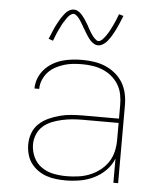

<svg xmlns="http://www.w3.org/2000/svg" viewBox="-53 -792 707 847"><g transform="rotate(5 300.0 -369.0)"><path d="M268 8Q247 8 225.5 5.5Q204 3 183.5 -4Q163 -11 145 -24Q127 -37 114.5 -54.5Q102 -72 96.5 -93.5Q91 -115 91 -136Q91 -162 100 -186.5Q109 -211 128 -228.5Q147 -246 170.5 -256.5Q194 -267 218.5 -273.5Q243 -280 269 -282Q295 -284 320 -284H480V-345Q480 -368 475.5 -391Q471 -414 459 -434Q447 -454 429 -469Q411 -484 389.5 -493Q368 -502 345 -505.5Q322 -509 298 -509Q278 -509 257.5 -507Q237 -505 217.5 -499Q198 -493 179.5 -483Q161 -473 147.5 -458Q134 -443 126 -424Q118 -405 118 -384H97Q97 -407 105.5 -429Q114 -451 129.5 -468.5Q145 -486 165 -498Q185 -510 207 -516.5Q229 -523 252 -525.5Q275 -528 298 -528Q324 -528 350 -524Q376 -520 399.5 -510Q423 -500 443.5 -483Q464 -466 477 -444Q490 -422 495.5 -396.5Q501 -371 501 -345V0H480V-107Q468 -77 445 -54Q422 -31 393 -17Q364 -3 332 2.5Q300 8 268 8ZM271 -11Q297 -11 323 -14.5Q349 -18 373 -27.5Q397 -37 418 -53Q439 -69 453.5 -90.5Q468 -112 474 -137.5Q480 -163 480 -189V-265H320Q297 -265 274.5 -263Q252 -261 229.5 -256Q207 -251 185.5 -242.5Q164 -234 147 -219Q130 -204 121 -182.5Q112 -161 112 -138Q112 -109 124.5 -82Q137 -55 161 -38.5Q185 -22 213.5 -16.5Q242 -11 271 -11ZM360 -598Q351 -598 343.5 -602Q336 -606 330 -611.5Q324 -617 319 -623.5Q314 -630 309.5 -637Q305 -644 300.5 -651.5Q296 -659 292 -666L291 -667Q289 -671 286 -676Q283 -681 280.5 -685.5Q278 -690 275 -694.5Q272 -699 269.5 -703Q267 -707 264 -710.5Q261 -714 257 -718Q253 -722 249 -724.5Q245 -727 240 -727Q236 -727 231.5 -724.5Q227 -722 224 -719.5Q221 -717 218 -713.5Q215 -710 211.5 -705Q208 -700 206.5 -697.5Q205 -695 203 -692Q201 -689 199 -686Q197 -683 195 -679.5Q193 -676 191 -672Q189 -668 187 -663.5Q185 -659 182.5 -654.5Q180 -650 178 -645.5Q176 -641 173.5 -635.5Q171 -630 169 -624.5Q167 -619 164.5 -613Q162 -607 160 -601L140 -608Q145 -619 149 -629Q153 -639 157 -648.5Q161 -658 165 -666Q169 -674 173 -681Q177 -688 180.5 -694.5Q184 -701 188 -706.5Q192 -712 197.5 -719.5Q203 -727 209 -732.5Q215 -738 223 -742Q231 -746 240 -746Q249 -746 256.5 -742Q264 -738 270 -732.5Q276 -727 281 -720.5Q286 -714 291 -707Q296 -700 300 -692.5Q304 -685 309 -678V-677Q311 -673 314 -668Q317 -663 319.5 -658.5Q322 -654 325 -649.5Q328 -645 330.5 -641.5Q333 -638 336 -634Q339 -630 343 -626.5Q347 -623 351 -620Q355 -617 360 -617Q364 -617 368.5 -619.5Q373 -622 376 -625Q379 -628 382 -631.5Q385 -635 388.5 -639.5Q392 -644 393.5 -646.5Q395 -649 397 -652Q399 -655 401 -658Q403 -661 405 -665Q407 -669 409 -672.5Q411 -676 413 -680.5Q415 -685 417.5 -689.5Q420 -694 422 -699Q424 -704 426.5 -709Q429 -714 431 -719.5Q433 -725 435.5 -731Q438 -737 440 -743L460 -737Q455 -725 451 -715Q447 -705 443 -696Q439 -687 435 -678.5Q431 -670 427 -663Q423 -656 419.5 -649.5Q416 -643 412 -637.5Q408 -632 402.5 -624.5Q397 -617 391 -612Q385 -607 377 -602.5Q369 -598 360 -598Z"/></g></svg>

Font: Zed Sans Thin Extended
Style: Regular
Weight: 100
Width: 7
Designer: Belleve Invis
Foundry: Belleve Invis
Version: Version 1.0.0; ttfautohint (v1.8.4)